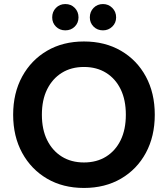

<svg xmlns="http://www.w3.org/2000/svg" viewBox="-20 -917 830 949"><path d="M395 12Q291 12 212.5 -34Q134 -80 89.5 -161.5Q45 -243 45 -350Q45 -457 89.5 -538.5Q134 -620 212.5 -666Q291 -712 395 -712Q499 -712 578 -666Q657 -620 701 -538.5Q745 -457 745 -350Q745 -243 701 -161.5Q657 -80 578 -34Q499 12 395 12ZM395 -114Q458 -114 504.5 -143Q551 -172 576.5 -224.5Q602 -277 602 -350Q602 -423 576.5 -475.5Q551 -528 504.5 -557Q458 -586 395 -586Q332 -586 285.5 -557Q239 -528 213 -475.5Q187 -423 187 -350Q187 -277 213 -224.5Q239 -172 285.5 -143Q332 -114 395 -114ZM303 -767Q275 -767 256.5 -785.5Q238 -804 238 -831Q238 -859 256.5 -878Q275 -897 303 -897Q331 -897 349.5 -878Q368 -859 368 -831Q368 -804 349.5 -785.5Q331 -767 303 -767ZM489 -767Q461 -767 442.5 -785.5Q424 -804 424 -831Q424 -859 442.5 -878Q461 -897 489 -897Q516 -897 535 -878Q554 -859 554 -831Q554 -804 535 -785.5Q516 -767 489 -767Z"/></svg>

Font: DM Sans 20pt ExtraBold
Style: Regular
Weight: 800
Version: Version 4.004;gftools[0.9.30]